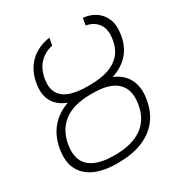

<svg xmlns="http://www.w3.org/2000/svg" viewBox="-175 -867 948 1004"><g transform="rotate(-30 299.5 -365.0)"><path d="M309.6 -414.1H324.7Q403.3 -414.6 456.1 -390.4Q508.8 -366.2 531.7 -319.3Q554.7 -272.5 543.9 -205.1Q532.2 -132.8 493.4 -85.2Q454.6 -37.6 393.1 -13.9Q331.5 9.8 250.5 9.8H242.7Q164.6 9.8 110.8 -14.4Q57.1 -38.6 33.2 -85.9Q9.3 -133.3 20.5 -203.6Q32.2 -273.4 69.8 -320.3Q107.4 -367.2 168.2 -390.9Q229 -414.6 309.6 -414.1ZM317.4 -372.6H302.7Q200.7 -372.6 142.6 -329.6Q84.5 -286.6 70.3 -202.6Q56.6 -118.2 102.8 -76.2Q148.9 -34.2 249.5 -34.2H258.3Q357.9 -34.2 418.7 -76.2Q479.5 -118.2 493.2 -203.6Q506.8 -286.6 462.4 -329.6Q418 -372.6 317.4 -372.6ZM308.1 -417H326.7Q387.7 -417 433.8 -431.6Q480 -446.3 509 -478.5Q538.1 -510.7 546.4 -563.5Q555.7 -621.6 532.2 -655Q508.8 -688.5 460.9 -697.8L467.8 -739.7Q511.7 -735.4 543.5 -713.6Q575.2 -691.9 590.1 -654.3Q605 -616.7 596.2 -563.5Q585.9 -497.6 548.6 -456.1Q511.2 -414.6 452.6 -395Q394 -375.5 318.8 -375.5H301.3Q246.6 -375.5 203.4 -386.5Q160.2 -397.5 131.1 -420.7Q102.1 -443.8 90.1 -479.2Q78.1 -514.6 86.4 -563.5Q95.7 -616.7 120.6 -652.8Q145.5 -689 182.6 -710.2Q219.7 -731.4 264.6 -737.3L256.8 -694.3Q210 -684.1 178 -651.6Q146 -619.1 136.2 -563Q127.9 -510.3 146.2 -478.3Q164.6 -446.3 206.1 -431.6Q247.6 -417 308.1 -417Z"/></g></svg>

Font: Inter ExtraLight
Style: Italic
Weight: 250
Italic angle: -9.3988°
Designer: Rasmus Andersson
Foundry: rsms
Version: Version 4.001;git-66647c0bb